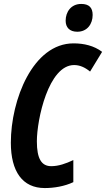

<svg xmlns="http://www.w3.org/2000/svg" viewBox="-20 -944 538 974"><path d="M372 -783C423 -783 450 -823 450 -868C450 -905 432 -924 392 -924C340 -924 313 -883 313 -839C313 -805 333 -783 372 -783ZM207 10C254 10 308 1 352 -20V-132C314 -114 277 -101 240 -101C191 -101 167 -138 167 -227C167 -338 226 -614 356 -614C384 -614 410 -603 437 -581L498 -681C457 -712 406 -724 353 -724C147 -724 35 -438 35 -220C35 -74 94 10 207 10Z"/></svg>

Font: Noto Sans ExtraCondensed
Style: Bold Italic
Weight: 700
Width: 2
Italic angle: -12°
Designer: Monotype Design Team
Foundry: Monotype Imaging Inc.
Version: Version 2.013